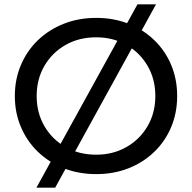

<svg xmlns="http://www.w3.org/2000/svg" viewBox="-20 -790 880 880"><path d="M421 8Q340 8 272 -19Q204 -46 154 -94Q104 -142 76 -207.5Q48 -273 48 -350Q48 -427 76 -492.5Q104 -558 154 -606Q204 -654 272 -681Q340 -708 421 -708Q501 -708 568.5 -681.5Q636 -655 686.5 -606.5Q737 -558 764.5 -492.5Q792 -427 792 -350Q792 -273 764.5 -207.5Q737 -142 686.5 -93.5Q636 -45 568.5 -18.5Q501 8 421 8ZM421 -81Q498 -81 559.5 -116Q621 -151 656.5 -212Q692 -273 692 -350Q692 -427 656.5 -488Q621 -549 559.5 -584Q498 -619 421 -619Q342 -619 280.5 -584Q219 -549 183.5 -488Q148 -427 148 -350Q148 -273 183.5 -212Q219 -151 280.5 -116Q342 -81 421 -81ZM147 70 610 -770H695L233 70Z"/></svg>

Font: Montserrat Medium
Style: Regular
Weight: 500
Designer: Julieta Ulanovsky
Foundry: Julieta Ulanovsky
Version: Version 9.000; ttfautohint (v1.8.4.7-5d5b)